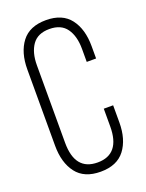

<svg xmlns="http://www.w3.org/2000/svg" viewBox="-136 -774 646 848"><g transform="rotate(-20 187.0 -350.0)"><path d="M339 -529V-471H295V-532Q295 -592 269.5 -628Q244 -664 189 -664Q134 -664 108.5 -628Q83 -592 83 -532V-168Q83 -37 189 -37Q295 -37 295 -168V-251H339V-171Q339 -91 302 -42.5Q265 6 188 6Q111 6 74 -42.5Q37 -91 37 -171V-529Q37 -609 74 -657.5Q111 -706 188 -706Q265 -706 302 -657.5Q339 -609 339 -529Z"/></g></svg>

Font: TypoPRO Bebas Neue
Style: Regular
Weight: 400
Designer: Ryoichi Tsunekawa
Foundry: Ryoichi Tsunekawa
Version: Version 001.003